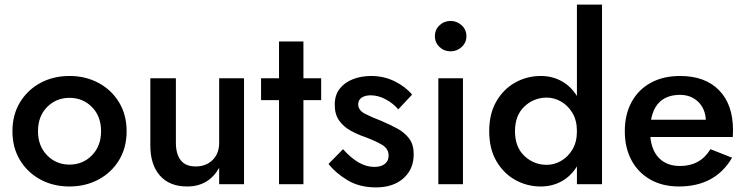

<svg xmlns="http://www.w3.org/2000/svg" viewBox="-20 -800 3239 834"><path d="M34 -230Q34 -301 66.5 -355Q99 -409 155 -439.5Q211 -470 282 -470Q352 -470 408.5 -439.5Q465 -409 497.5 -355Q530 -301 530 -230Q530 -159 497.5 -105Q465 -51 408.5 -20.5Q352 10 282 10Q211 10 155 -20.5Q99 -51 66.5 -105Q34 -159 34 -230ZM145 -230Q145 -166 184.5 -125.5Q224 -85 282 -85Q340 -85 379.5 -125.5Q419 -166 419 -230Q419 -295 379.5 -335Q340 -375 282 -375Q224 -375 184.5 -335Q145 -295 145 -230Z M744 -180Q744 -131 765 -104Q786 -77 830 -77Q875 -77 903.5 -105Q932 -133 932 -180V-460H1040V0H932V-71Q886 10 793 10Q716 10 674.5 -37.5Q633 -85 633 -168V-460H744Z M1114 -460H1192V-620H1298V-460H1375V-365H1298V0H1192V-365H1114Z M1470 -152Q1504 -114 1537.5 -94.5Q1571 -75 1606 -75Q1635 -75 1651.5 -88Q1668 -101 1668 -124Q1668 -154 1639.5 -171Q1611 -188 1565 -205Q1533 -216 1503 -232.5Q1473 -249 1453.5 -276Q1434 -303 1434 -345Q1434 -387 1455.5 -414.5Q1477 -442 1513 -456Q1549 -470 1592 -470Q1648 -470 1695 -446.5Q1742 -423 1770 -389L1710 -325Q1688 -351 1655.5 -368.5Q1623 -386 1590 -386Q1566 -386 1551 -376Q1536 -366 1536 -347Q1536 -321 1565 -306Q1594 -291 1636 -275Q1674 -259 1706 -241.5Q1738 -224 1757.5 -198Q1777 -172 1777 -130Q1777 -65 1732.5 -25.5Q1688 14 1613 14Q1541 14 1489 -17.5Q1437 -49 1407 -88Z M1869 -643Q1869 -671 1889 -690Q1909 -709 1937 -709Q1965 -709 1985.5 -690Q2006 -671 2006 -643Q2006 -615 1985.5 -596Q1965 -577 1937 -577Q1909 -577 1889 -596Q1869 -615 1869 -643ZM1884 -460H1991V0H1884Z M2105 -230Q2105 -306 2136 -359.5Q2167 -413 2218 -441.5Q2269 -470 2329 -470Q2379 -470 2419.5 -447.5Q2460 -425 2486 -383V-780H2595V0H2486V-77Q2460 -35 2419.5 -12.5Q2379 10 2329 10Q2269 10 2218 -18.5Q2167 -47 2136 -100.5Q2105 -154 2105 -230ZM2217 -230Q2217 -161 2258 -122.5Q2299 -84 2355 -84Q2387 -84 2417 -101Q2447 -118 2466.5 -150.5Q2486 -183 2486 -230Q2486 -277 2466.5 -309.5Q2447 -342 2417 -359Q2387 -376 2355 -376Q2299 -376 2258 -337.5Q2217 -299 2217 -230Z M2929 10Q2858 10 2805 -20Q2752 -50 2723 -104Q2694 -158 2694 -230Q2694 -303 2723.5 -357Q2753 -411 2807 -440.5Q2861 -470 2934 -470Q3043 -470 3103.5 -408Q3164 -346 3164 -235Q3164 -226 3163.5 -217.5Q3163 -209 3163 -205H2805Q2811 -144 2844.5 -111.5Q2878 -79 2934 -79Q3022 -79 3066 -152L3160 -115Q3087 10 2929 10ZM2933 -388Q2828 -387 2808 -280H3046Q3043 -329 3012 -358.5Q2981 -388 2933 -388Z"/></svg>

Font: Jost* Medium
Style: Regular
Weight: 500
Version: Version 3.7